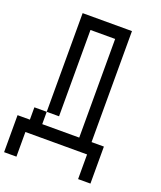

<svg xmlns="http://www.w3.org/2000/svg" viewBox="-177 -1027 1020 1219"><g transform="rotate(20 333.5 -417.0)"><path d="M0 -166.7H83.3V-250H166.7V-166.7H416.7V-833.3H250V-250H166.7V-916.7H500V-166.7H583.3V83.3H500V-83.3H83.3V83.3H0Z"/></g></svg>

Font: Galmuri11 Condensed
Style: Regular
Weight: 400
Width: 3
Designer: Lee Minseo (quiple)
Version: Version 2.399;hotconv 1.1.1;makeotfexe 2.6.0 DEVELOPMENT